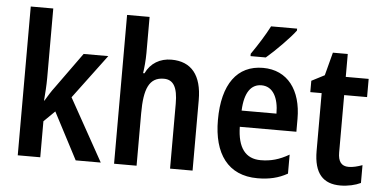

<svg xmlns="http://www.w3.org/2000/svg" viewBox="-52 -866 1945 977"><g transform="rotate(5 920.5 -378.0)"><path d="M183 -406V-760H68V0H183V-184L239 -239L364 0H492L315 -318L483 -543H357L226 -361C209 -339 196 -317 179 -289H177C180 -329 183 -364 183 -406Z M675 -575V-760H560V0H675V-268C675 -393 700 -453 775 -453C824 -453 846 -415 846 -332V0H961V-360C961 -487 907 -553 805 -553C747 -553 699 -525 674 -472H667C671 -498 675 -539 675 -575Z M1428 -756V-766H1295C1272 -721 1238 -667 1204 -618V-606H1282C1328 -645 1400 -718 1428 -756ZM1273 -552C1142 -552 1067 -452 1067 -268C1067 -96 1142 10 1293 10C1352 10 1400 -1 1446 -27V-124C1396 -95 1353 -83 1301 -83C1224 -83 1183 -136 1181 -243H1470V-309C1470 -455 1399 -552 1273 -552ZM1273 -463C1332 -463 1361 -406 1361 -326H1183C1187 -421 1221 -463 1273 -463Z M1750 -88C1713 -88 1696 -111 1696 -157V-450H1813V-543H1696V-660H1620L1589 -542L1523 -508V-450H1581V-155C1581 -39 1629 10 1716 10C1755 10 1793 1 1820 -12V-103C1795 -94 1772 -88 1750 -88Z"/></g></svg>

Font: Noto Sans Sinhala UI Condensed SemiBold
Style: Regular
Weight: 600
Width: 3
Designer: Jelle Bosma - Monotype Design Team
Foundry: Monotype Imaging Inc.
Version: Version 2.006